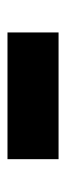

<svg xmlns="http://www.w3.org/2000/svg" viewBox="144 -528 173 500"><g transform="rotate(90 230.0 -278.5)"><path d="M65 -212V-345H395V-212Z"/></g></svg>

Font: Tomorrow
Style: Bold
Weight: 700
Designer: Tony de Marco, Monica Rizzolli
Foundry: Just in Type
Version: Version 2.002